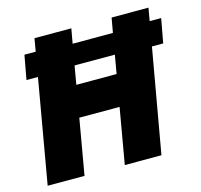

<svg xmlns="http://www.w3.org/2000/svg" viewBox="-102 -811 962 921"><g transform="rotate(-15 379.0 -350.0)"><path d="M529 -700 516 -627H316L329 -700H146L135 -636H79L57 -516H114L24 0H207L255 -276H455L407 0H589L680 -516H736L758 -636H701L712 -700ZM282 -432 298 -524H498L482 -432Z"/></g></svg>

Font: Fixel Text 20240404 ExtraBold
Style: Italic
Weight: 800
Width: 4
Italic angle: -10°
Designer: AlfaBravo + MacPaw
Foundry: Kyrylo Tkachov, Marchela Mozhyna, Serhii Makarenko, Maria Weinstein, Zakhar Kryvoshyya
Version: Version 1.211;Glyphs 3.2 (3225)